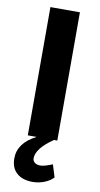

<svg xmlns="http://www.w3.org/2000/svg" viewBox="-102 -745 538 1032"><g transform="rotate(10 166.5 -229.0)"><path d="M267 198Q247 219 216.5 230.5Q186 242 154 242Q99 242 67.5 214Q36 186 36 134Q36 50 134 0H86V-700H247V0H229Q138 62 138 116Q138 129 148.5 138.5Q159 148 181 148Q201 148 246 130Z"/></g></svg>

Font: Sarabun ExtraBold
Style: Regular
Weight: 800
Version: Version 1.000; ttfautohint (v1.6)